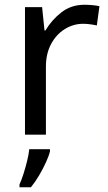

<svg xmlns="http://www.w3.org/2000/svg" viewBox="-20 -566 453 807"><path d="M335 -546Q350 -546 367.5 -544.5Q385 -543 398 -540L387 -459Q374 -462 358.5 -464Q343 -466 329 -466Q288 -466 252 -443.5Q216 -421 194.5 -380.5Q173 -340 173 -286V0H85V-536H157L167 -438H171Q197 -482 238 -514Q279 -546 335 -546ZM190 70Q186 88 173.5 115.5Q161 143 144.5 171Q128 199 110 221H62V209Q70 192 78.5 165.5Q87 139 94 110.5Q101 82 103 61H190Z"/></svg>

Font: Noto Sans Symbols 2
Style: Regular
Weight: 400
Designer: Monotype Design Team
Foundry: Monotype Imaging Inc.
Version: Version 2.008; ttfautohint (v1.8.4.7-5d5b)